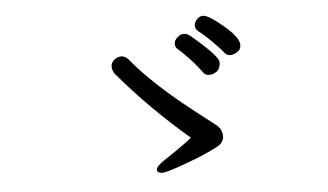

<svg xmlns="http://www.w3.org/2000/svg" viewBox="-42 -717 1083 633"><g transform="rotate(-5 500.0 -401.0)"><path d="M473 -149Q454 -149 454 -160Q454 -172 485 -192Q553 -237 575 -256Q448 -364 343 -488Q335 -500 335 -512Q335 -525 346 -534Q357 -543 369 -543Q381 -543 392 -532Q464 -443 608 -332Q642 -306 661.5 -290.5Q681 -275 681 -253Q681 -230 657 -218Q616 -196 551 -172.5Q486 -149 473 -149ZM652 -457Q640 -457 633 -468Q614 -494 591 -518Q568 -542 558.5 -549.5Q549 -557 549 -569Q549 -580 559.5 -589.5Q570 -599 581 -599Q591 -599 602 -591Q691 -516 691 -496Q691 -475 678 -465Q674 -463 668.5 -460Q663 -457 652 -457ZM728 -516Q716 -516 708.5 -526.5Q701 -537 674 -564Q647 -591 629 -604Q620 -612 620 -623Q620 -633 629 -643Q638 -653 649 -653Q669 -653 724 -605Q764 -569 764 -547Q764 -531 751.5 -523.5Q739 -516 728 -516Z"/></g></svg>

Font: LXGW WenKai Mono Medium
Style: Regular
Weight: 500
Monospace: yes
Designer: LXGW / Fontworks Inc.
Foundry: LXGW / Fontworks Inc.
Version: Version 1.520; June 14, 2025